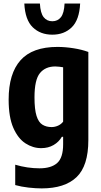

<svg xmlns="http://www.w3.org/2000/svg" viewBox="-20 -816 560 1066"><path d="M211.5 230Q178 230 138.2 225.5Q98.5 221 64.5 211.5V98.5Q132.5 118.5 199.5 118.5Q264.5 118.5 297.5 89Q330.5 59.5 330.5 -14.5V-56.5H323.5Q307 -28 277.5 -10.8Q248 6.5 208.5 6.5Q162.5 6.5 121.2 -20.2Q80 -47 54 -106.2Q28 -165.5 28 -263Q28 -407.5 94 -481.5Q160 -555.5 299 -555.5Q341.5 -555.5 387.8 -548.2Q434 -541 470.5 -527.5V-38.5Q470.5 105 405 167.5Q339.5 230 211.5 230ZM266.5 -110.5Q284.5 -110.5 302 -118.2Q319.5 -126 330.5 -140.5V-442.5Q321.5 -444 309.5 -445.5Q297.5 -447 287 -447Q232 -447 201.8 -410.2Q171.5 -373.5 171.5 -275.5Q171.5 -208.5 182.8 -172.8Q194 -137 215.5 -123.8Q237 -110.5 266.5 -110.5ZM270.5 -623.5Q204 -623.5 161.8 -664.5Q119.5 -705.5 115 -796.5H201.5Q204.5 -743 222.5 -720.5Q240.5 -698 270.5 -698Q300.5 -698 318.2 -720.5Q336 -743 338.5 -796.5H425Q420.5 -705.5 378.5 -664.5Q336.5 -623.5 270.5 -623.5Z"/></svg>

Font: Encode Sans Condensed
Style: Bold
Weight: 700
Width: 3
Designer: Multiple Designers
Foundry: Impallari Type
Version: Version 3.000; ttfautohint (v1.8.3) -l 8 -r 50 -G 200 -x 14 